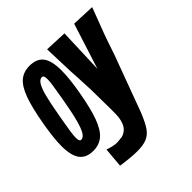

<svg xmlns="http://www.w3.org/2000/svg" viewBox="-206 -710 1044 1044"><g transform="rotate(-45 316.0 -188.0)"><path d="M140.5 172.5 150.5 58Q191 72.5 219 72.5Q227 72.5 235 71.2Q243 70 244.5 70Q270 70 292.5 49Q315 28 321.5 -21Q323 -35.5 323 -75.5Q323 -136 321 -232.5Q315.5 -356.5 313.5 -378.5Q313 -384.5 307.5 -555.5L435.5 -550L426 -287L510 -550L643 -544.5Q604 -443 587.8 -398.8Q571.5 -354.5 546 -277.5L426 47Q403.5 103 384.5 131Q365.5 159 337.8 171.2Q310 183.5 263 183.5Q239.5 183.5 213.2 181.2Q187 179 140.5 172.5ZM-9.5 -129Q-9.5 -188 7.5 -285.5Q26 -390 47.5 -449Q69 -508 99.5 -534Q130 -560 176.5 -560Q231 -560 256.5 -526.8Q282 -493.5 282 -419Q282 -358 265.5 -264Q247 -159 225 -99.5Q203 -40 172.2 -13.5Q141.5 13 95.5 13Q41.5 13 16 -20.8Q-9.5 -54.5 -9.5 -129ZM171.5 -283 176.5 -310.5Q186 -365.5 190.2 -393.8Q194.5 -422 194.5 -439.5Q194.5 -454 191.2 -461.2Q188 -468.5 180.5 -469Q163 -469 149.5 -446.5Q136 -424 124.8 -379.8Q113.5 -335.5 100.5 -261L98 -247.5Q86.5 -182.5 82 -152.5Q77.5 -122.5 77.5 -104.5Q77.5 -76.5 91.5 -76.5Q116 -76.5 134.5 -126.5Q153 -176.5 171.5 -283Z"/></g></svg>

Font: JuliaMono Black
Style: Italic
Weight: 900
Italic angle: -9°
Monospace: yes
Designer: cormullion
Foundry: corm
Version: Version 0.057; ttfautohint (v1.8.4)